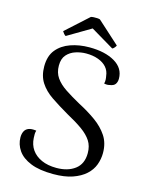

<svg xmlns="http://www.w3.org/2000/svg" viewBox="-129 -952 814 1047"><g transform="rotate(15 277.5 -429.0)"><path d="M275 13Q197 13 147.5 -7Q98 -27 74.5 -61Q51 -95 51 -135Q51 -154 58 -168.5Q65 -183 81 -189.5Q97 -196 125 -192Q122 -183 121.5 -172.5Q121 -162 122 -150Q124 -112 143.5 -84Q163 -56 198.5 -40Q234 -24 283 -24Q347 -24 387.5 -54.5Q428 -85 428 -146Q428 -186 409.5 -214.5Q391 -243 355.5 -268.5Q320 -294 268 -322Q211 -355 167.5 -384.5Q124 -414 100 -451.5Q76 -489 76 -542Q76 -601 105 -636.5Q134 -672 182.5 -689Q231 -706 288 -706Q377 -706 432 -673.5Q487 -641 487 -582Q487 -564 478.5 -551.5Q470 -539 447 -536Q434 -532 416 -536Q419 -547 418.5 -558Q418 -569 416 -578Q413 -607 395.5 -627Q378 -647 348 -658Q318 -669 280 -669Q250 -669 220.5 -659.5Q191 -650 171.5 -628Q152 -606 152 -567Q152 -527 172 -498.5Q192 -470 228 -446Q264 -422 313 -395Q367 -367 411 -335.5Q455 -304 481.5 -264Q508 -224 508 -168Q508 -134 496 -101.5Q484 -69 456 -43.5Q428 -18 383.5 -2.5Q339 13 275 13ZM303 -868 429 -754Q428 -750 421.5 -742Q415 -734 409 -732L278 -810L146 -732Q141 -734 134.5 -742Q128 -750 126 -754L252 -868Q258 -870 268 -870.5Q278 -871 287.5 -870.5Q297 -870 303 -868Z"/></g></svg>

Font: Arima
Style: Regular
Weight: 400
Designer: Joana Correia and Natanael Gama
Foundry: NDISCOVER
Version: Version 1.101;gftools[0.9.23]